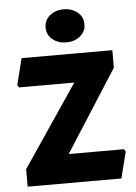

<svg xmlns="http://www.w3.org/2000/svg" viewBox="-56 -853 637 896"><g transform="rotate(-5 262.5 -405.0)"><path d="M507 -123 476 0H37V-82L296 -465H37L30 -477L61 -600H486V-518L241 -135H500ZM185 -732Q185 -767 211.5 -788.5Q238 -810 276 -810Q314 -810 340.5 -788.5Q367 -767 367 -732Q367 -698 340.5 -676.5Q314 -655 276 -655Q238 -655 211.5 -676.5Q185 -698 185 -732Z"/></g></svg>

Font: Farro
Style: Bold
Weight: 700
Designer: Aceler Chua
Foundry: Grayscale Limited
Version: Version 1.101